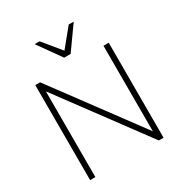

<svg xmlns="http://www.w3.org/2000/svg" viewBox="-212 -1084 1162 1234"><g transform="rotate(-30 369.5 -467.5)"><path d="M97 0V-705H133L624 -42H603V-705H642V0H607L116 -663H136V0ZM346 -765 225 -935H262L370 -803L478 -935H515L394 -765Z"/></g></svg>

Font: Mulish ExtraLight
Style: Regular
Weight: 200
Designer: Vernon Adams
Foundry: Vernon Adams
Version: Version 3.603